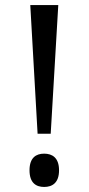

<svg xmlns="http://www.w3.org/2000/svg" viewBox="-20 -734 351 761"><path d="M129 -204H181L211 -714H100ZM155 7C187 7 214 -9 214 -59C214 -109 187 -125 155 -125C123 -125 97 -109 97 -59C97 -9 123 7 155 7Z"/></svg>

Font: Noto Serif Armenian SemiCondensed
Style: Regular
Weight: 400
Width: 4
Designer: Monotype Design Team
Foundry: Monotype Imaging Inc.
Version: Version 2.008